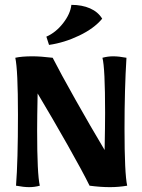

<svg xmlns="http://www.w3.org/2000/svg" viewBox="-20 -765 586 791"><path d="M46 0Q54 -102 54 -292Q54 -478 43 -527Q69 -533 114 -533Q147 -533 197 -527Q228 -466 290.5 -355Q353 -244 411 -147Q413 -247 413 -300Q413 -486 402 -527Q424 -533 446 -533Q470 -533 501 -527Q493 -399 493 -235Q493 -49 504 0Q469 6 433 6Q394 6 349 0Q320 -59 258 -168.5Q196 -278 135 -380Q133 -280 133 -227Q133 -47 144 0Q123 6 100 6Q78 6 46 0ZM171 -614Q210 -631 240 -669.5Q270 -708 274 -745Q318 -745 351 -730.5Q384 -716 401 -688Q368 -648 306.5 -618.5Q245 -589 182 -580Z"/></svg>

Font: Mirza
Style: Bold
Weight: 700
Designer: Arabic design by Kourosh Beigpour, Latin design by Eduardo Tunni, engineering by Lasse Fister
Version: Version 1.0010g